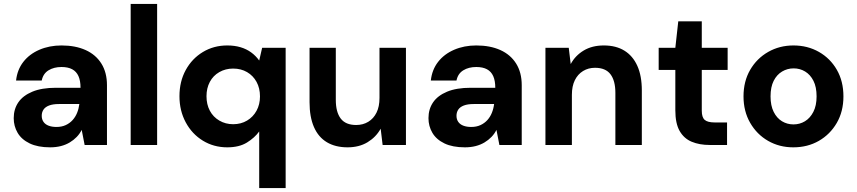

<svg xmlns="http://www.w3.org/2000/svg" viewBox="-20 -740 4374 980"><path d="M236 12Q173 12 131.5 -8Q90 -28 70 -62Q50 -96 50 -137Q50 -183 73.5 -217.5Q97 -252 145 -272Q193 -292 266 -292H391Q391 -328 380.5 -351.5Q370 -375 348.5 -386.5Q327 -398 294 -398Q255 -398 227.5 -381Q200 -364 193 -329H62Q68 -384 99 -424Q130 -464 181 -486Q232 -508 294 -508Q365 -508 417 -484.5Q469 -461 497.5 -415.5Q526 -370 526 -305V0H412L397 -77Q387 -57 371.5 -41Q356 -25 336 -13Q316 -1 291 5.5Q266 12 236 12ZM268 -92Q295 -92 315.5 -101.5Q336 -111 350.5 -127Q365 -143 373.5 -164Q382 -185 385 -209H281Q250 -209 230.5 -201.5Q211 -194 202 -180.5Q193 -167 193 -149Q193 -131 202 -118Q211 -105 228 -98.5Q245 -92 268 -92Z M647 0V-720H782V0Z M1303 220V-69Q1280 -37 1240.5 -12.5Q1201 12 1140 12Q1071 12 1015.5 -22Q960 -56 928 -115.5Q896 -175 896 -249Q896 -324 928 -382.5Q960 -441 1015.5 -474.5Q1071 -508 1140 -508Q1177 -508 1207.5 -499Q1238 -490 1262 -472.5Q1286 -455 1303 -431L1318 -496H1438V220ZM1170 -106Q1210 -106 1241 -124.5Q1272 -143 1289.5 -175Q1307 -207 1307 -248Q1307 -290 1289.5 -322Q1272 -354 1241 -372Q1210 -390 1170 -390Q1131 -390 1099.5 -372Q1068 -354 1051 -322Q1034 -290 1034 -249Q1034 -207 1051 -175Q1068 -143 1099.5 -124.5Q1131 -106 1170 -106Z M1754 12Q1692 12 1648.5 -14Q1605 -40 1582.5 -91.5Q1560 -143 1560 -218V-496H1694V-230Q1694 -168 1719 -135Q1744 -102 1798 -102Q1833 -102 1860 -118.5Q1887 -135 1902 -165.5Q1917 -196 1917 -240V-496H2052V0H1933L1923 -83Q1899 -40 1856 -14Q1813 12 1754 12Z M2353 12Q2290 12 2248.5 -8Q2207 -28 2187 -62Q2167 -96 2167 -137Q2167 -183 2190.5 -217.5Q2214 -252 2262 -272Q2310 -292 2383 -292H2508Q2508 -328 2497.5 -351.5Q2487 -375 2465.5 -386.5Q2444 -398 2411 -398Q2372 -398 2344.5 -381Q2317 -364 2310 -329H2179Q2185 -384 2216 -424Q2247 -464 2298 -486Q2349 -508 2411 -508Q2482 -508 2534 -484.5Q2586 -461 2614.5 -415.5Q2643 -370 2643 -305V0H2529L2514 -77Q2504 -57 2488.5 -41Q2473 -25 2453 -13Q2433 -1 2408 5.5Q2383 12 2353 12ZM2385 -92Q2412 -92 2432.5 -101.5Q2453 -111 2467.5 -127Q2482 -143 2490.5 -164Q2499 -185 2502 -209H2398Q2367 -209 2347.5 -201.5Q2328 -194 2319 -180.5Q2310 -167 2310 -149Q2310 -131 2319 -118Q2328 -105 2345 -98.5Q2362 -92 2385 -92Z M2764 0V-496H2883L2893 -413Q2916 -456 2959 -482Q3002 -508 3062 -508Q3124 -508 3167 -481.5Q3210 -455 3233 -404Q3256 -353 3256 -278V0H3121V-266Q3121 -328 3096 -361Q3071 -394 3017 -394Q2983 -394 2956 -377.5Q2929 -361 2914 -330.5Q2899 -300 2899 -256V0Z M3603 0Q3550 0 3510.5 -16.5Q3471 -33 3449 -71.5Q3427 -110 3427 -177V-383H3342V-496H3427L3442 -631H3562V-496H3694V-383H3562V-175Q3562 -141 3577 -128Q3592 -115 3628 -115H3691V0Z M4029 12Q3958 12 3900.5 -21Q3843 -54 3809 -113Q3775 -172 3775 -248Q3775 -325 3809 -383.5Q3843 -442 3901 -475Q3959 -508 4030 -508Q4102 -508 4160 -475Q4218 -442 4251.5 -383.5Q4285 -325 4285 -248Q4285 -171 4251 -112.5Q4217 -54 4159.5 -21Q4102 12 4029 12ZM4030 -105Q4062 -105 4088.5 -121Q4115 -137 4131.5 -169Q4148 -201 4148 -248Q4148 -296 4132 -327.5Q4116 -359 4089.5 -375Q4063 -391 4031 -391Q3999 -391 3972 -375Q3945 -359 3929 -327.5Q3913 -296 3913 -248Q3913 -201 3929 -169Q3945 -137 3971.5 -121Q3998 -105 4030 -105Z"/></svg>

Font: DM Sans 24pt
Style: Bold
Weight: 700
Designer: Colophon Foundry, Jonny Pinhorn
Foundry: Colophon Foundry
Version: Version 4.004;gftools[0.9.30]